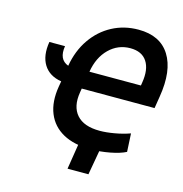

<svg xmlns="http://www.w3.org/2000/svg" viewBox="-126 -852 1069 1123"><g transform="rotate(15 408.5 -290.5)"><path d="M89.4 -532.2H184.1Q170.4 -448.7 231.9 -426.3Q248 -520.5 296.4 -590.3Q344.7 -660.2 416.7 -698.5Q488.8 -736.8 575.7 -736.8Q707 -736.8 764.6 -645Q822.3 -553.2 795.4 -390.6L783.7 -317.9H342.8L338.9 -293.9Q324.2 -205.6 367.7 -156Q411.1 -106.4 507.8 -106.4Q546.4 -106.4 595.7 -115Q645 -123.5 689 -139.2L694.8 -28.8Q659.7 -10.7 601.1 0.5Q542.5 11.7 484.9 11.7Q383.8 11.7 316.9 -25.1Q250 -62 222.2 -130.6Q194.3 -199.2 210 -293.9L215.8 -327.6Q142.1 -339.4 108.6 -393.1Q75.2 -446.8 89.4 -532.2ZM360.8 -424.8H672.4L675.3 -443.4Q689 -525.4 658.2 -572.5Q627.4 -619.6 557.1 -619.6Q482.9 -619.6 429.2 -566.9Q375.5 -514.2 360.8 -424.8ZM383.8 156.2 413.6 -31.2H543.5L510.3 156.2Z"/></g></svg>

Font: Inter Display Semi Bold
Style: Italic
Weight: 600
Italic angle: -9.39999°
Designer: Rasmus Andersson
Foundry: rsms
Version: Version 4.000;git-4fc901f